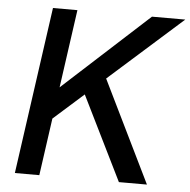

<svg xmlns="http://www.w3.org/2000/svg" viewBox="-51 -747 791 798"><g transform="rotate(5 345.0 -348.5)"><path d="M152 -218 168 -347 551 -697H690ZM40 0 138 -697H240L142 0ZM474 0 293 -367 377 -438 591 0Z"/></g></svg>

Font: Hanken Grotesk Medium
Style: Italic
Weight: 500
Italic angle: -8°
Designer: Alfredo Marco Pradil
Foundry: Hanken Design Co.
Version: Version 3.013